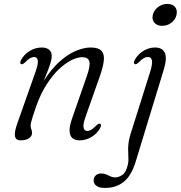

<svg xmlns="http://www.w3.org/2000/svg" viewBox="-20 -703 917 974"><path d="M87 -378Q82.5 -380 82.8 -385.8Q83 -391.5 87.5 -400Q103.5 -428.5 131.8 -445.2Q160 -462 192 -462Q215 -462 228.8 -451Q242.5 -440 242.5 -418.5Q242.5 -405.5 237.5 -388Q232.5 -370.5 222.2 -343.8Q212 -317 195.2 -276Q178.5 -235 154 -175L156.5 -201Q186.5 -274.5 223.5 -324.5Q260.5 -374.5 299.2 -405Q338 -435.5 374.5 -448.8Q411 -462 439.5 -462Q479.5 -462 494.8 -445.2Q510 -428.5 506.8 -397Q503.5 -365.5 488 -320.5L415 -113.5Q400 -72 404 -55.2Q408 -38.5 422.5 -38.5Q431.5 -38.5 442.2 -44.5Q453 -50.5 468 -66Q475 -72.5 479.8 -74.8Q484.5 -77 488.5 -75Q493 -72.5 492.5 -66.8Q492 -61 488 -53Q472 -24.5 443.8 -7.8Q415.5 9 384 9Q359.5 9 346.5 -3.2Q333.5 -15.5 333 -40Q332.5 -64.5 345 -100L420 -315.5Q439.5 -371 433 -392Q426.5 -413 397 -413Q373.5 -413 342.8 -398Q312 -383 279.2 -352.2Q246.5 -321.5 216.2 -274.2Q186 -227 163.5 -163.5Q152 -130.5 146 -111.5Q140 -92.5 137.8 -82.8Q135.5 -73 135.5 -66Q135.5 -54.5 139 -47Q142.5 -39.5 142.5 -28.5Q142.5 -11.5 126.5 -1.2Q110.5 9 84.5 9Q61 9 56.2 -11Q51.5 -31 68 -77.5L160.5 -339.5Q175 -381 171.5 -397.5Q168 -414 153 -414Q144.5 -414 133.5 -408.2Q122.5 -402.5 107.5 -387Q100.5 -380.5 95.8 -378.2Q91 -376 87 -378ZM811 -350.5 668 118Q646.5 188 608 219.2Q569.5 250.5 511.5 250.5Q484 250.5 469.5 239.8Q455 229 455 212.5Q455 198 465 187.5Q475 177 494 177Q508 177 518.8 181.8Q529.5 186.5 540.2 191.8Q551 197 564.5 197Q582.5 197 601.2 184Q620 171 629 130.5Q631.5 119 631.5 107.2Q631.5 95.5 630.8 82Q630 68.5 630 53Q630 37.5 632.5 19.2Q635 1 641.5 -20.5L742 -339.5Q755 -382 750.5 -398Q746 -414 730.5 -414Q720.5 -414 709.8 -408.2Q699 -402.5 684 -387Q677 -380.5 672.2 -378.2Q667.5 -376 663.5 -378Q659 -380 659.2 -385.8Q659.5 -391.5 664 -400Q675 -419 691 -432.8Q707 -446.5 726.5 -454.2Q746 -462 767 -462Q803.5 -462 816 -435.2Q828.5 -408.5 811 -350.5ZM802 -572Q777 -572 763.8 -587.2Q750.5 -602.5 754.5 -623.5Q757.5 -640 768 -653.5Q778.5 -667 794.5 -675Q810.5 -683 829 -683Q855.5 -683 867.8 -668Q880 -653 876 -631Q873.5 -614.5 863 -601.2Q852.5 -588 836.8 -580Q821 -572 802 -572Z"/></svg>

Font: Fraunces Light
Style: Italic
Weight: 300
Italic angle: -16°
Version: Version 1.000;[b76b70a41]